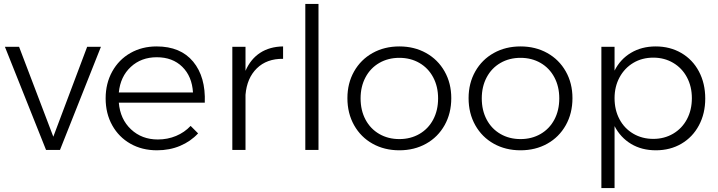

<svg xmlns="http://www.w3.org/2000/svg" viewBox="-20 -762 3649 976"><path d="M5 -524H77L251 -67L423 -524H493L285 0H214Z M1021 -240H584Q591 -156 646 -104.5Q701 -53 782 -53Q832 -53 875 -71Q918 -89 949 -122L987 -84Q949 -43 895.5 -20.5Q842 2 778 2Q702 2 643 -31.5Q584 -65 550.5 -125Q517 -185 517 -262Q517 -338 550.5 -398.5Q584 -459 643 -492.5Q702 -526 776 -526Q898 -526 962 -448.5Q1026 -371 1021 -240ZM961 -292Q956 -374 906.5 -422.5Q857 -471 777 -471Q698 -471 645 -422Q592 -373 584 -292Z M1419 -526V-463Q1336 -464 1285.5 -414.5Q1235 -365 1228 -280V0H1161V-524H1228V-402Q1254 -462 1302.5 -493.5Q1351 -525 1419 -526Z M1532 -742H1599V0H1532Z M2274 -263Q2274 -186 2240 -125.5Q2206 -65 2146 -31.5Q2086 2 2010 2Q1934 2 1874 -31.5Q1814 -65 1780 -125.5Q1746 -186 1746 -263Q1746 -339 1780 -399Q1814 -459 1874 -492.5Q1934 -526 2010 -526Q2086 -526 2146 -492.5Q2206 -459 2240 -399Q2274 -339 2274 -263ZM1813 -262Q1813 -201 1838 -154Q1863 -107 1908 -81Q1953 -55 2010 -55Q2067 -55 2112 -81Q2157 -107 2182 -154Q2207 -201 2207 -262Q2207 -322 2182 -369Q2157 -416 2112 -442Q2067 -468 2010 -468Q1953 -468 1908 -442Q1863 -416 1838 -369Q1813 -322 1813 -262Z M2890 -263Q2890 -186 2856 -125.5Q2822 -65 2762 -31.5Q2702 2 2626 2Q2550 2 2490 -31.5Q2430 -65 2396 -125.5Q2362 -186 2362 -263Q2362 -339 2396 -399Q2430 -459 2490 -492.5Q2550 -526 2626 -526Q2702 -526 2762 -492.5Q2822 -459 2856 -399Q2890 -339 2890 -263ZM2429 -262Q2429 -201 2454 -154Q2479 -107 2524 -81Q2569 -55 2626 -55Q2683 -55 2728 -81Q2773 -107 2798 -154Q2823 -201 2823 -262Q2823 -322 2798 -369Q2773 -416 2728 -442Q2683 -468 2626 -468Q2569 -468 2524 -442Q2479 -416 2454 -369Q2429 -322 2429 -262Z M3565 -261Q3565 -185 3533 -125Q3501 -65 3444 -31.5Q3387 2 3314 2Q3242 2 3188 -30.5Q3134 -63 3104 -121V194H3037V-524H3104V-403Q3133 -461 3187.5 -493.5Q3242 -526 3313 -526Q3386 -526 3443.5 -492.5Q3501 -459 3533 -398.5Q3565 -338 3565 -261ZM3497 -263Q3497 -322 3472 -369Q3447 -416 3402 -442.5Q3357 -469 3301 -469Q3244 -469 3199.5 -442.5Q3155 -416 3129.5 -369Q3104 -322 3104 -263Q3104 -203 3129 -156Q3154 -109 3199 -82.5Q3244 -56 3301 -56Q3357 -56 3402 -82.5Q3447 -109 3472 -156Q3497 -203 3497 -263Z"/></svg>

Font: TypoPRO Montserrat
Style: Regular
Weight: 300
Designer: Julieta Ulanovsky
Foundry: Julieta Ulanovsky
Version: Version 6.001